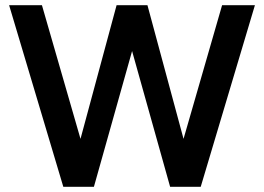

<svg xmlns="http://www.w3.org/2000/svg" viewBox="-20 -717 1014 737"><path d="M750.5 0H633L487 -521L340.5 0H223L15 -697H141L289 -184L427.5 -697H546L684.5 -184L832.5 -697H958.5Z"/></svg>

Font: Acari Sans Neue
Style: Bold
Weight: 700
Designer: Alfredo Marco Pradil (font), Cristiano Sobral (main changes)
Foundry: Hanken Design Co. (font), Cristiano Sobral (main changes)
Version: Version 2.459;March 19, 2022;FontCreator 14.0.0.2808 64-bit;